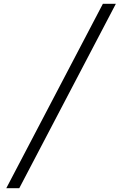

<svg xmlns="http://www.w3.org/2000/svg" viewBox="-20 -843 640 1006"><path d="M13 143 519 -823H587L81 143Z"/></svg>

Font: Iosevka Slab LtExObl
Style: Regular
Weight: 300
Width: 7
Italic angle: -9°
Monospace: yes
Designer: Belleve Invis
Foundry: Belleve Invis
Version: Version 11.1.0; ttfautohint (v1.8.3)